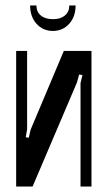

<svg xmlns="http://www.w3.org/2000/svg" viewBox="-20 -681 388 701"><path d="M314 -495V0H274V-378L281 -407L269 -409L261 -380L99 0H39V-495H79V-209L74 -180L85 -178L92 -208L213 -495ZM233 -661H256Q256 -620 232.5 -594Q209 -568 173 -568Q137 -568 113.5 -594Q90 -620 90 -661H113Q113 -638 129 -624.5Q145 -611 174 -611Q201 -611 217 -624.5Q233 -638 233 -661Z"/></svg>

Font: Moniqa Paragraph
Style: Bold
Weight: 700
Designer: Rajesh Rajput
Foundry: Rajesh Rajput
Version: Version 1.000